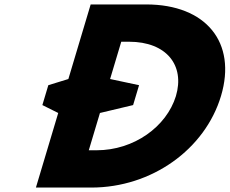

<svg xmlns="http://www.w3.org/2000/svg" viewBox="-20 -845 1035 865"><path d="M288 -489 197.7 -461.2 170.9 -371.6 242.3 -336 141.8 0H391.5C663.2 0 903.7 -172 975.8 -413C1047.5 -653 909 -825 638.3 -825H388.5ZM476 -489 526.3 -657H561.4C730.8 -657 813.7 -550 772.5 -412C730 -274 583.3 -168 415.1 -168H380L430.3 -336L579.7 -371.6L606.5 -461.2Z"/></svg>

Font: Hussar
Style: BdSuprExtOblThree
Weight: 700
Foundry: Cannot Into Space Fonts
Version: Version 2.00